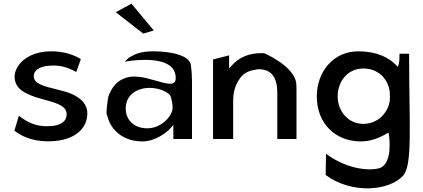

<svg xmlns="http://www.w3.org/2000/svg" viewBox="-20 -763 2293 1040"><path d="M58 -55C115 -10 187 5 257 2C387 -2 453 -69 453 -148C453 -199 419 -230 373 -252C319 -277 245 -283 196 -307C179 -315 163 -327 163 -350C163 -388 204 -404 246 -407C297 -411 340 -403 393 -373L418 -443C361 -478 291 -489 231 -484C123 -475 62 -410 59 -350C59 -285 108 -259 173 -237C217 -222 271 -213 307 -193C324 -184 341 -169 341 -144C341 -100 300 -82 252 -80C195 -76 143 -88 82 -136Z M692 -458H691C679 -453 668 -443 656 -428C662 -430 672 -432 681 -433C709 -436 919 -466 931 -352C932 -345 932 -338 931 -331C929 -310 907 -308 891 -310C850 -315 780 -343 731 -347C705 -349 687 -349 667 -343C613 -328 584 -288 567 -240C565 -235 551 -139 560 -141C578 -55 651 3 751 3C823 3 884 -47 902 -67L919 -86V-10H1020V-320C1020 -352 1018 -382 1014 -411C1005 -464 907 -485 809 -485C753 -485 718 -474 692 -458ZM778 -68C710 -68 661 -109 661 -176C661 -250 723 -287 791 -287C841 -287 890 -265 903 -244L904 -243V-242C910 -223 915 -201 915 -179C915 -137 856 -68 778 -68ZM813 -598 692 -743 607 -697 756 -581Z M1586 -10V-270C1586 -283 1586 -294 1585 -307C1580 -403 1410 -476 1410 -475C1397 -475 1383 -475 1371 -474C1311 -469 1269 -444 1238 -411L1221 -393V-463L1134 -441V-10H1243V-216C1243 -265 1255 -303 1276 -333C1294 -362 1322 -380 1363 -385C1369 -387 1375 -388 1382 -388C1453 -388 1482 -340 1482 -260V-10Z M2091 -214C2079 -147 2023 -92 1948 -92C1864 -92 1809 -163 1809 -241C1809 -323 1864 -392 1948 -392C2025 -392 2080 -341 2091 -268V-267C2091 -258 2092 -248 2092 -237C2092 -229 2091 -222 2091 -216ZM2163 189C2216 132 2196 -83 2196 -472H2144C2144 -458 2144 -431 2140 -417L2135 -401L2123 -413C2082 -453 2020 -485 1920 -485C1784 -485 1696 -372 1696 -241C1696 -95 1796 3 1934 3C1986 3 2030 -14 2072 -38L2085 -45L2087 -30C2087 -30 2110 117 2040 146C1997 163 1868 161 1746 70L1744 185C1884 289 2087 272 2163 189Z"/></svg>

Font: Bluebird
Style: Li
Weight: 300
Designer: Jasper
Foundry: Cannot Into Space Fonts
Version: Version 0.98